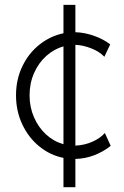

<svg xmlns="http://www.w3.org/2000/svg" viewBox="-20 -658 517 802"><path d="M245.1 1.5Q189.9 -9.3 144.5 -46.1Q99.1 -83 73 -138.7Q46.9 -194.3 46.9 -259.8Q46.9 -326.2 73.5 -381.3Q100.1 -436.5 145.5 -472.2Q190.9 -507.8 245.1 -519V-637.7H294.9V-523.4Q332.5 -522.5 371.8 -508.8Q411.1 -495.1 440.4 -472.7L416 -420.9Q395 -442.9 360.4 -456.3Q325.7 -469.7 294.9 -470.7V-49.8Q332.5 -51.3 365.7 -65.9Q398.9 -80.6 418 -102.5L442.4 -48.8Q411.1 -23.9 373.5 -9.5Q335.9 4.9 294.9 5.9V124H245.1ZM245.1 -55.7V-464.4Q205.6 -453.1 173.3 -424.3Q141.1 -395.5 122.3 -352.8Q103.5 -310.1 103.5 -259.8Q103.5 -210.4 122.1 -168Q140.6 -125.5 172.6 -96.2Q204.6 -66.9 245.1 -55.7Z"/></svg>

Font: Reddit Sans Fudge Light
Style: Regular
Weight: 300
Designer: Stephen Hutchings
Foundry: Reddit
Version: Version 1.013